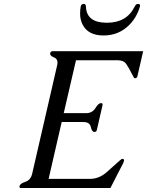

<svg xmlns="http://www.w3.org/2000/svg" viewBox="-20 -942 737 962"><path d="M499 -764.2Q421.4 -764.2 394 -818.8Q381.3 -842.8 381.3 -873.5Q381.3 -891.1 384.3 -909.2L384.8 -910.6Q387.7 -922.4 400.4 -922.4Q409.7 -922.4 410.6 -909.2Q413.1 -828.6 513.7 -828.1H516.1Q615.2 -828.1 654.8 -909.2Q661.1 -922.4 670.9 -922.4Q684.1 -922.4 681.2 -910.2V-909.2Q665.5 -856 629.4 -818.8Q576.2 -764.2 499 -764.2ZM223.6 -45.9H432.1Q477.5 -45.9 516.6 -81.1Q556.2 -116.2 577.1 -135.3Q588.4 -146 593.3 -146Q603.5 -146 601.1 -135.7Q599.6 -129.4 597.7 -125.5L533.2 0H84.5Q77.6 0 77.6 -6.3Q77.6 -8.3 78.1 -10.3Q81.1 -22.5 107.4 -31.2Q133.8 -40 141.1 -71.3L266.1 -613.8Q268.1 -621.6 268.1 -627.9Q268.1 -647.5 251 -654.3Q231 -662.1 231.4 -672.4Q231.4 -673.8 231.4 -675.3Q233.9 -685.5 244.1 -685.5H697.3L668.5 -560.1Q666 -549.8 655.8 -549.8Q650.9 -549.8 642.1 -569.3Q625.5 -603 612.3 -621.6Q599.1 -640.1 569.3 -640.1H360.8L299.3 -375H411.1Q442.4 -375 458 -400.4Q473.1 -425.3 485.8 -425.3H486.3Q496.1 -425.3 493.7 -415L465.3 -291Q462.9 -280.8 453.1 -280.8Q440.4 -280.8 435.1 -305.7Q429.7 -330.6 397.9 -330.6H289.1Z"/></svg>

Font: Caudex
Style: Italic
Weight: 400
Italic angle: -13°
Version: Version 1.04